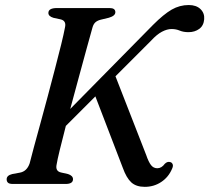

<svg xmlns="http://www.w3.org/2000/svg" viewBox="-20 -732 833 764"><path d="M205.5 -78.5Q199 -50.5 223.5 -45.5L250.5 -39.5Q270.5 -33 270.5 -19Q270.5 0 241 0H31.5Q17 0 11.8 -5Q6.5 -10 6.5 -18Q6 -34 29 -39.5L59 -45Q87 -50 98 -82Q103.5 -104.5 114.8 -146Q126 -187.5 140.5 -240Q155 -292.5 170 -349Q185 -405.5 199 -459Q213 -512.5 223.5 -555.2Q234 -598 238.5 -622.5Q245 -649.5 221 -655L193 -661Q172.5 -667 172.5 -680.5Q172.5 -700 207 -700H416Q439 -700 439 -683.5Q439 -669 413.5 -661.5L382.5 -654Q369 -651 360.5 -644Q352 -637 348 -622.5Q340 -594 325.5 -541.5Q311 -489 293.8 -425.2Q276.5 -361.5 259.5 -298.5L589 -633Q631.5 -675.5 663.2 -693.8Q695 -712 731 -712Q761 -712 777.8 -695.8Q794.5 -679.5 792.5 -655.5Q790.5 -630 772.8 -617Q755 -604 730 -604Q710 -604 695.2 -610.2Q680.5 -616.5 662.5 -616.5Q645 -616.5 624.5 -605.8Q604 -595 581.5 -570.5L439.5 -428.5L562 -114.5Q571 -88 580.8 -75.2Q590.5 -62.5 606 -62.5Q623 -62.5 636 -80.5Q646.5 -90.5 657.5 -87Q664 -85.5 667 -78.5Q670 -71.5 664.5 -60Q650.5 -27 621.5 -7.8Q592.5 11.5 556 11.5Q522 11.5 502.5 -6.2Q483 -24 468.5 -64.5L359.5 -348.5L242 -231Q228 -177 218 -136Q208 -95 205.5 -78.5Z"/></svg>

Font: Fraunces 9pt S000
Style: Italic
Weight: 400
Italic angle: -16°
Version: Version 1.000; ttfautohint (v1.8.3)